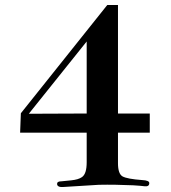

<svg xmlns="http://www.w3.org/2000/svg" viewBox="-20 -753 690 773"><path d="M583 -296H455V-733H412L64 -297L61 -219H329V-100C329 -69 323 -49 310 -40C300 -33 286 -29 267 -27L227 -23C216 -23 210 -20 210 -13C209 -4 219 1 232 0L378 -9C422 -10 468 -9 516 -7C538 -6 554 -4 563 -3C575 -2 581 -6 581 -16C581 -23 572 -27 553 -28C512 -31 485 -36 473 -43C461 -50 455 -68 455 -96V-219H583ZM329 -296 96 -295 329 -586Z"/></svg>

Font: GFS Fleischman
Style: Regular
Weight: 400
Designer: George Matthiopoulos
Foundry: George Matthiopoulos
Version: Version 1.0